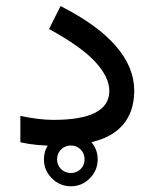

<svg xmlns="http://www.w3.org/2000/svg" viewBox="-20 -490 519 644"><path d="M127.4 44.4Q127.4 7.3 154.1 -19Q180.7 -45.4 217.8 -45.4Q254.9 -45.4 281.2 -19Q307.6 7.3 307.6 44.4Q307.6 81.5 281.2 108.2Q254.9 134.8 217.8 134.8Q180.7 134.8 154.1 108.2Q127.4 81.5 127.4 44.4ZM171.4 44.4Q171.4 64 184.8 77.1Q198.2 90.3 217.8 90.3Q237.3 90.3 250.5 77.1Q263.7 64 263.7 44.4Q263.7 24.9 250.5 11.5Q237.3 -2 217.8 -2Q198.2 -2 184.8 11.5Q171.4 24.9 171.4 44.4ZM159.2 -87.9Q346.7 -87.9 346.7 -185.1Q346.7 -231 299.8 -282.2Q252.9 -333.5 144.5 -392.6L183.1 -469.7Q308.6 -405.8 369.4 -334.7Q430.2 -263.7 430.2 -186.5Q430.2 -94.7 366.9 -47.9Q303.7 -1 166.5 -1Q101.1 -1 48.3 -12.7V-101.1Q112.3 -87.9 159.2 -87.9Z"/></svg>

Font: Vazirmatn RD FD
Style: Regular
Weight: 400
Designer: Saber Rastikerdar
Foundry: Saber Rastikerdar
Version: Version 33.003